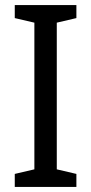

<svg xmlns="http://www.w3.org/2000/svg" viewBox="-20 -734 358 754"><path d="M280 0H38V-51L115 -69V-645L38 -663V-714H280V-663L203 -645V-69L280 -51Z"/></svg>

Font: Noto Sans Telugu SemiCondensed
Style: Regular
Weight: 400
Width: 4
Designer: Jelle Bosma - Monotype Design Team
Foundry: Monotype Imaging Inc.
Version: Version 2.005; ttfautohint (v1.8.4.7-5d5b)